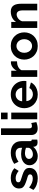

<svg xmlns="http://www.w3.org/2000/svg" viewBox="1524 -2294 780 3869"><g transform="rotate(-90 1914.5 -360.0)"><path d="M254.1 10Q187.3 10 126 -12Q64.7 -33.9 21.4 -76.9L69.4 -163.7Q116.2 -126.2 161.4 -108.2Q206.7 -90.2 249.2 -90.2Q288.3 -90.2 311.5 -104Q334.6 -117.7 334.6 -145.5Q334.6 -165.5 321.9 -175.9Q309.1 -186.3 284.5 -194.2Q260 -202.1 225 -211.9Q167.4 -230.6 128.4 -249Q89.3 -267.5 69.7 -294.7Q50 -321.9 50 -365.2Q50 -417 76.4 -454.6Q102.9 -492.3 150.6 -513Q198.4 -533.7 262.3 -533.7Q318 -533.7 367.9 -516.4Q417.9 -499.1 459.1 -460.5L404.6 -374.6Q365.1 -406.2 329.2 -420.6Q293.3 -434.9 255.9 -434.9Q235.2 -434.9 216.7 -430Q198.1 -425.1 186.5 -413.3Q174.9 -401.6 174.9 -380.6Q174.9 -362.4 185.5 -351.5Q196.1 -340.6 217.4 -332.6Q238.7 -324.6 269.9 -314.9Q333 -296.5 376.3 -278Q419.5 -259.4 442 -231.5Q464.4 -203.6 464.4 -156Q464.4 -78 407.2 -34Q350.1 10 254.1 10Z M519 -154.6Q519 -206 547.8 -244.3Q576.5 -282.6 627.2 -303.9Q677.8 -325.3 743.8 -325.3Q777 -325.3 810.9 -320Q844.7 -314.7 870.2 -304.2V-332.3Q870.2 -381.9 840.7 -408.9Q811.2 -436 753.4 -436Q709.9 -436 670.9 -421Q631.8 -405.9 588.7 -377.4L546.3 -464.6Q598.2 -499.2 652.6 -516.2Q707 -533.3 767.4 -533.3Q878.7 -533.3 941.4 -477.3Q1004.2 -421.4 1004.2 -316.9V-149.6Q1004.2 -128.6 1011.3 -119.8Q1018.5 -110.9 1035.8 -109.5V0Q1018.3 3.4 1003.8 5Q989.3 6.7 978.8 6.7Q938.8 6.7 918.3 -11Q897.9 -28.6 893.2 -55.3L890.3 -82Q855.8 -37.5 804.9 -13.8Q753.9 10 700.8 10Q648.8 10 607.4 -11.7Q565.9 -33.5 542.5 -70.9Q519 -108.3 519 -154.6ZM844.6 -128.4Q856.2 -139.7 863.2 -152Q870.2 -164.2 870.2 -174.2V-227.5Q845.9 -236.8 818 -242.2Q790.1 -247.5 764.8 -247.5Q712.6 -247.5 679.3 -225.3Q645.9 -203.1 645.9 -166.1Q645.9 -146.1 656.9 -128Q667.9 -109.9 688.8 -98.7Q709.6 -87.6 739.2 -87.6Q769.4 -87.6 798 -99.1Q826.7 -110.6 844.6 -128.4Z M1127.9 -730H1261.9V-168.4Q1261.9 -131.7 1274.1 -119.2Q1286.4 -106.7 1306.5 -106.7Q1323.5 -106.7 1340.2 -111Q1357 -115.3 1369.5 -121.2L1388 -18.5Q1360.6 -6.4 1325 1Q1289.3 8.4 1259.6 8.4Q1197.3 8.4 1162.6 -25.4Q1127.9 -59.1 1127.9 -120.6Z M1445.6 0V-523.8H1579.6V0ZM1445.6 -597.5V-730H1579.6V-597.5Z M1944.3 10Q1880.7 10 1829.8 -11.5Q1778.8 -33 1742.8 -70.3Q1706.9 -107.5 1687.6 -156.1Q1668.3 -204.6 1668.3 -258.7Q1668.3 -333.6 1701.9 -395.8Q1735.4 -457.9 1797.5 -495.6Q1859.6 -533.3 1944.8 -533.3Q2030.6 -533.3 2091.5 -495.5Q2152.5 -457.8 2185.3 -396.6Q2218 -335.5 2218 -264.1Q2218 -251.8 2217 -239.6Q2216.1 -227.4 2214.6 -219.3H1810.5Q1813.6 -178.6 1833.1 -149.1Q1852.7 -119.5 1883.3 -103.5Q1914 -87.6 1948.6 -87.6Q1988.9 -87.6 2024.7 -107.1Q2060.4 -126.5 2073.3 -159.2L2187.6 -127Q2168.8 -87.2 2133.5 -56.3Q2098.2 -25.4 2050.2 -7.7Q2002.2 10 1944.3 10ZM1807 -304.2H2081Q2077.4 -343.9 2058.5 -373.4Q2039.6 -403 2009.8 -419.5Q1980.1 -436.1 1943.5 -436.1Q1907.4 -436.1 1877.6 -419.5Q1847.9 -403 1829.2 -373.4Q1810.6 -343.9 1807 -304.2Z M2612.2 -408.5Q2551.1 -407.9 2503.1 -384.7Q2455.1 -361.4 2433.6 -317.5V0H2299.6V-523.8H2423.1V-412.3Q2450.6 -465.8 2493.9 -497.1Q2537.3 -528.3 2585.4 -530.5Q2595.9 -530.5 2601.7 -530.5Q2607.6 -530.5 2612.2 -529.5Z M2921.6 10Q2857.6 10 2806.9 -11.7Q2756.2 -33.5 2720.6 -71.4Q2684.9 -109.4 2666.1 -158.3Q2647.3 -207.2 2647.3 -261.4Q2647.3 -316.1 2666.1 -365.2Q2684.9 -414.4 2720.6 -452.1Q2756.2 -489.8 2807.2 -511.5Q2858.2 -533.3 2921.9 -533.3Q2986 -533.3 3036.5 -511.5Q3087 -489.8 3122.9 -452.1Q3158.9 -414.4 3177.7 -365.2Q3196.4 -316.1 3196.4 -261.4Q3196.4 -207.2 3177.7 -158.3Q3158.9 -109.4 3123.2 -71.4Q3087.5 -33.5 3036.8 -11.7Q2986 10 2921.6 10ZM2784.7 -260.9Q2784.7 -215.4 2803 -179.7Q2821.3 -144.1 2852.2 -124Q2883.1 -103.9 2921.6 -103.9Q2960.1 -103.9 2991.3 -124.2Q3022.5 -144.6 3040.8 -180.5Q3059.1 -216.5 3059.1 -261.9Q3059.1 -307.3 3040.8 -343Q3022.5 -378.6 2991.2 -399Q2960 -419.4 2921.6 -419.4Q2883.1 -419.4 2852.1 -398.7Q2821.1 -378 2802.9 -342.4Q2784.7 -306.8 2784.7 -260.9Z M3772.9 0H3638.9V-293.8Q3638.9 -357 3617 -386Q3595.1 -415 3556.2 -415Q3529.2 -415 3501.6 -400.9Q3474 -386.7 3452.1 -362.3Q3430.3 -337.9 3419.6 -306V0H3285.6V-523.8H3406.7V-427.1Q3426.8 -460.5 3458 -484.1Q3489.2 -507.8 3529.4 -520.5Q3569.5 -533.3 3615.1 -533.3Q3664.2 -533.3 3695.3 -515.6Q3726.5 -498 3743.3 -468.3Q3760.2 -438.5 3766.5 -401.9Q3772.9 -365.3 3772.9 -327.3Z"/></g></svg>

Font: Raleway Thin
Style: Regular
Weight: 100
Designer: Matt McInerney, Pablo Impallari, Rodrigo Fuenzalida
Foundry: Matt McInerney, Pablo Impallari, Rodrigo Fuenzalida
Version: Version 4.026